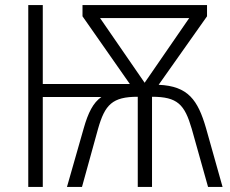

<svg xmlns="http://www.w3.org/2000/svg" viewBox="-20 -734 903 754"><path d="M793 -714H304V-670L490 -404H148V-714H91V0H148V-353H378C346 -331 326 -291 309 -231L243 0H302L365 -228C392 -323 421 -354 521 -354V0H577V-354C677 -354 705 -324 733 -228L797 0H854L789 -231C757 -341 719 -396 603 -401L793 -670ZM723 -663 548 -409 373 -663Z"/></svg>

Font: Noto Sans SemiCondensed Light
Style: Regular
Weight: 300
Width: 4
Designer: Monotype Design Team
Foundry: Monotype Imaging Inc.
Version: Version 2.013